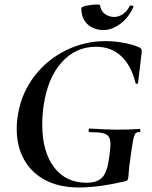

<svg xmlns="http://www.w3.org/2000/svg" viewBox="-20 -818 673 850"><path d="M54 -247Q54 -284 61 -319Q78 -411 134 -483Q190 -555 272.5 -595.5Q355 -636 447 -636Q490 -636 532.5 -627.5Q575 -619 599 -607Q605 -603 606.5 -599Q608 -595 607 -584L591 -450Q590 -447 585.5 -447Q581 -447 580 -450Q562 -526 517.5 -568.5Q473 -611 405 -611Q315 -611 253.5 -542.5Q192 -474 174 -356Q167 -313 167 -267Q167 -147 219 -78Q271 -9 363 -9Q412 -9 434 -34Q456 -59 464 -126Q469 -163 469 -179Q469 -203 460.5 -214Q452 -225 433.5 -229Q415 -233 377 -233Q375 -233 373.5 -235.5Q372 -238 372 -241Q372 -244 373.5 -246.5Q375 -249 377 -249Q452 -244 500 -244Q547 -244 598 -247Q601 -247 601.5 -240Q602 -233 598 -233Q585 -234 579 -226.5Q573 -219 568 -190Q563 -161 557 -116Q551 -77 550 -56Q549 -35 547 -28Q546 -22 544 -20Q542 -18 536 -16Q417 12 330 12Q242 12 180 -21Q118 -54 86 -112.5Q54 -171 54 -247ZM340 -782Q340 -788 364 -793Q388 -798 408 -798Q423 -798 423 -795Q426 -770 444 -756.5Q462 -743 486 -743Q505 -743 523.5 -755Q542 -767 554 -791Q557 -794 560 -794Q564 -794 568 -792Q572 -790 571 -788Q549 -739 512 -712Q475 -685 438 -685Q396 -685 368 -710Q340 -735 340 -782Z"/></svg>

Font: Cormorant Garamond
Style: Bold Italic
Weight: 700
Italic angle: -10°
Designer: Christian Thalmann (Catharsis Fonts)
Foundry: Catharsis Fonts
Version: Version 4.000